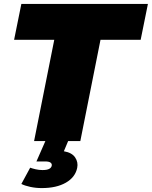

<svg xmlns="http://www.w3.org/2000/svg" viewBox="-20 -720 775 980"><path d="M154 0 257 -517H52L89 -700H735L698 -517H493L390 0ZM193 240Q163 240 135 234Q107 228 89 219L134 136Q145 140 162 144Q179 148 197 148Q220 148 231 142Q242 136 244 126Q246 116 238 110Q230 104 210 104H166L216 -10H332L306 52Q347 59 363.5 83.5Q380 108 374 137Q364 185 316 212.5Q268 240 193 240Z"/></svg>

Font: Montserrat Thin Black
Style: Italic
Weight: 900
Italic angle: -11.3°
Version: Version 9.000